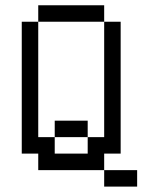

<svg xmlns="http://www.w3.org/2000/svg" viewBox="-20 -645 540 728"><path d="M500 62.5V0H375V62.5ZM375 0V-62.5H437.5Q437.5 -62.5 437.5 -562.5H375V-125H312.5V-62.5H187.5V-125H125V-562.5H62.5Q62.5 -562.5 62.5 -62.5H125V0ZM187.5 -125H312.5V-187.5H187.5ZM125 -562.5H375V-625H125Z"/></svg>

Font: Unifont
Style: Regular
Weight: 500
Version: Version 15.1.04